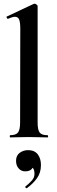

<svg xmlns="http://www.w3.org/2000/svg" viewBox="-20 -745 308 1041"><path d="M35 0Q33 0 33 -6Q33 -12 35 -12Q66 -12 77.5 -26.5Q89 -41 89 -81L90 -589Q90 -623 84 -638.5Q78 -654 61 -654Q48 -654 23 -643Q20 -642 17 -648Q14 -654 16 -655L163 -724Q165 -725 167 -725Q172 -725 178 -720.5Q184 -716 184 -712V-81Q184 -41 195 -26.5Q206 -12 237 -12Q241 -12 241 -6Q241 0 237 0Q218 0 191.5 -1Q165 -2 136 -2Q107 -2 81 -1Q55 0 35 0ZM126 275Q122 277 118.5 272.5Q115 268 119 265Q137 251 152 234.5Q167 218 167 198Q167 175 158 166Q149 157 135 156L162 137Q163 160 151.5 172Q140 184 116 184Q95 184 81 168Q67 152 67 127Q67 98 87 83.5Q107 69 132 69Q167 69 184.5 91.5Q202 114 202 150Q202 192 180 222Q158 252 126 275Z"/></svg>

Font: Cormorant Infant Light
Style: Regular
Weight: 300
Designer: Christian Thalmann (Catharsis Fonts)
Foundry: Catharsis Fonts
Version: Version 4.001